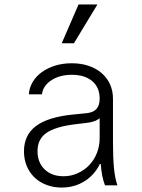

<svg xmlns="http://www.w3.org/2000/svg" viewBox="-20 -835 640 865"><path d="M429 -391Q429 -360 414.5 -344Q400 -328 370 -325L309 -319Q197 -308 142.5 -267.5Q88 -227 88 -153Q88 -117 100.5 -87Q113 -57 135.5 -35.5Q158 -14 189.5 -2Q221 10 258 10Q302 10 338.5 -6.5Q375 -23 401 -52.5Q427 -82 441.5 -123Q456 -164 456 -214L404 -96H434Q436 -65 441 -41.5Q446 -18 453 0H509Q498 -31 493.5 -77.5Q489 -124 489 -193V-390Q489 -426 475.5 -455.5Q462 -485 437.5 -506Q413 -527 379 -538.5Q345 -550 303 -550Q263 -550 229 -539.5Q195 -529 169 -510.5Q143 -492 127.5 -466Q112 -440 110 -410H169Q174 -449 211.5 -473.5Q249 -498 304 -498Q362 -498 395.5 -469.5Q429 -441 429 -391ZM429 -327V-214Q429 -177 416.5 -145.5Q404 -114 382 -91Q360 -68 330 -54.5Q300 -41 266 -41Q213 -41 181 -72Q149 -103 149 -154Q149 -208 189 -236Q229 -264 317 -275L375 -282Q414 -287 433 -306Q452 -325 452 -365ZM419 -815H334L258 -640H313Z"/></svg>

Font: CommitMonoV142 ExtLt
Style: Regular
Weight: 200
Monospace: yes
Designer: Eigil Nikolajsen
Foundry: Eigil Nikolajsen
Version: Version 1.142